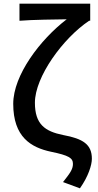

<svg xmlns="http://www.w3.org/2000/svg" viewBox="-20 -817 531 1045"><path d="M415 208C461 143 480 81 480 47C480 -31 432 -62 324 -82C224 -102 170 -141 170 -258C170 -399 323 -609 465 -704H471V-797H86V-704C157 -710 285 -711 343 -712C199 -602 52 -408 52 -252C52 -71 149 -14 258 9C355 29 377 43 377 75C377 105 360 127 323 174Z"/></svg>

Font: GenYoGothic2 TW M
Style: Regular
Weight: 500
Version: Version 2.100;PS 2.1;hotconv 16.6.51;makeotf.lib2.5.65220 DE